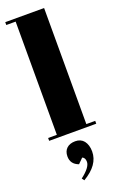

<svg xmlns="http://www.w3.org/2000/svg" viewBox="-194 -798 704 1138"><g transform="rotate(-20 158.0 -229.5)"><path d="M6 -732C6 -732 65 -732 65 -732C65 -732 65 -18 65 -18C65 -18 10 -18 10 -18C10 -18 10 0 10 0C10 0 307 0 307 0C307 0 307 -18 307 -18C307 -18 251 -18 251 -18C251 -18 251 -750 251 -750C251 -750 6 -750 6 -750C6 -750 6 -732 6 -732ZM126 291C194 251 228 203 228 146C228 146 228 146 228 146C228 118 221 96 208 79C195 63 177 55 154 55C131 55 113 61 100 73C87 85 80 102 80 124C80 124 80 124 80 124C80 157 96 179 129 191C129 191 160 160 160 160C160 160 160 160 160 160C172 165 178 176 178 193C178 193 178 193 178 193C178 216 157 244 115 276C115 276 126 291 126 291C126 291 126 291 126 291Z"/></g></svg>

Font: Abril Fatface Utterance
Style: Regular
Weight: 500
Designer: Veronika Burian, Jos Scaglione
Foundry: TypeTogether
Version: ""